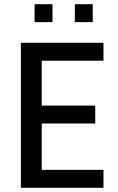

<svg xmlns="http://www.w3.org/2000/svg" viewBox="-20 -891 558 911"><path d="M79 0V-688H471V-603H178V-390H432V-305H178V-85H471V0ZM144 -786V-871H229V-786ZM335 -786V-871H420V-786Z"/></svg>

Font: Saira SemiCondensed Medium
Style: Regular
Weight: 500
Width: 4
Designer: Hector Gatti with collaboration of the Omnibus-Type team
Foundry: Omnibus-Type
Version: Version 1.101